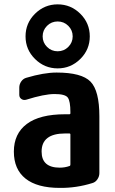

<svg xmlns="http://www.w3.org/2000/svg" viewBox="-20 -870 540 899"><path d="M309.6 -99.6V-240.2Q309.6 -245.1 304.7 -245.1H285.2Q174.8 -245.1 174.8 -160.2Q174.8 -85 259.8 -85Q284.2 -85 305.7 -92.8Q309.6 -93.8 309.6 -99.6ZM245.1 -530.3Q362.3 -530.3 403.8 -487.8Q445.3 -445.3 445.3 -325.2V-59.6Q445.3 -43.9 436 -30.3Q426.8 -16.6 412.1 -12.7Q336.9 10.7 259.8 9.8Q154.3 9.8 99.6 -33.7Q44.9 -77.1 44.9 -160.2Q44.9 -244.1 105.5 -289.6Q166 -335 285.2 -335H304.7Q309.6 -335 309.6 -339.8V-344.7Q309.6 -396.5 297.4 -413.1Q285.2 -429.7 235.4 -429.7Q187.5 -429.7 103.5 -403.3Q90.8 -399.4 80.6 -406.2Q70.3 -413.1 70.3 -425.8V-460Q70.3 -475.6 79.6 -488.8Q88.9 -502 103.5 -505.9Q185.5 -530.3 245.1 -530.3ZM299.8 -650.4Q320.3 -670.9 320.3 -699.7Q320.3 -728.5 299.8 -749Q279.3 -769.5 250 -769.5Q220.7 -769.5 200.2 -749Q179.7 -728.5 179.7 -699.7Q179.7 -670.9 200.2 -650.4Q220.7 -629.9 250 -629.9Q279.3 -629.9 299.8 -650.4ZM144 -593.8Q99.6 -637.7 99.6 -699.7Q99.6 -761.7 144 -805.7Q188.5 -849.6 250 -849.6Q311.5 -849.6 356 -805.7Q400.4 -761.7 400.4 -699.7Q400.4 -637.7 356 -593.8Q311.5 -549.8 250 -549.8Q188.5 -549.8 144 -593.8Z"/></svg>

Font: Rounded-L Mgen+ 1mn bold
Style: Bold
Weight: 700
Designer: [Source Han Sans]
Ryoko NISHIZUKA  (kana & ideographs); Paul D. Hunt (Latin, Greek & Cyrillic); Wenlong ZHANG  (bopomofo
Version: Version 1.059.20150602